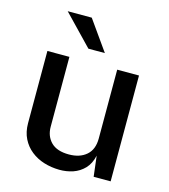

<svg xmlns="http://www.w3.org/2000/svg" viewBox="-110 -810 796 906"><g transform="rotate(15 288.5 -356.5)"><path d="M262.5 10Q223.5 9.5 188 -1.5Q152.5 -12.5 124.8 -34.5Q97 -56.5 80.8 -89Q64.5 -121.5 64.5 -164.5V-517H172V-176Q172 -129.5 201 -100.5Q230 -71.5 288.5 -71.5Q341.5 -71.5 373.5 -99.2Q405.5 -127 405.5 -180.5V-517H512V0H429L417 -100Q408 -59.5 384.8 -35.2Q361.5 -11 329.8 -0.2Q298 10.5 262.5 10ZM226 -723H108.5L248.5 -577.5H329Z"/></g></svg>

Font: Public Sans Medium
Style: Regular
Weight: 500
Designer: The Public Sans Project Authors: Dan O. Williams and USWDS (Libre Franklin designed by Pablo Impallari and Rodrigo Fuenz
Version: Version 1.007